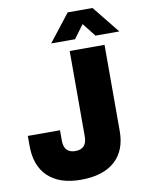

<svg xmlns="http://www.w3.org/2000/svg" viewBox="-102 -1020 846 1102"><g transform="rotate(-10 321.5 -468.5)"><path d="M279.8 11.7Q155.8 11.7 88.9 -51.3Q22 -114.3 22 -231.4V-289.1H209.5V-229.5Q209.5 -156.2 276.4 -156.2Q343.3 -156.2 343.3 -229.5V-727.5H546.4V-225.6Q546.4 -111.3 477.3 -49.8Q408.2 11.7 279.8 11.7ZM385.3 -788.6H246.6V-789.1L370.6 -947.8H515.1L643.1 -789.1V-788.6H504.4L442.9 -866.7Z"/></g></svg>

Font: Inter Display Black
Style: Regular
Weight: 900
Designer: Rasmus Andersson
Foundry: rsms
Version: Version 4.000;git-a52131595